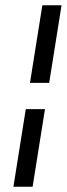

<svg xmlns="http://www.w3.org/2000/svg" viewBox="-20 -640 254 730"><path d="M31 70H104L151 -225H78ZM94 -325H167L214 -620H141Z"/></svg>

Font: Charger Pro
Style: ExtObl
Weight: 400
Designer: Jasper
Foundry: Cannot Into Space Fonts
Version: Version 1.09